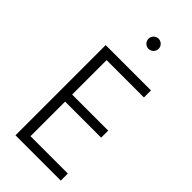

<svg xmlns="http://www.w3.org/2000/svg" viewBox="-305 -1063 1129 1129"><g transform="rotate(45 260.0 -498.5)"><path d="M465 0V-58.6H154.5V-346.4H454.1V-405H154.5V-691.4H465V-750H88.2V0ZM281.8 -912.3Q290.5 -912.3 298.2 -915.7Q305.9 -919.1 311.6 -924.8Q317.3 -930.5 320.7 -938.2Q324.1 -945.9 324.1 -954.5Q324.1 -963.2 320.7 -970.9Q317.3 -978.6 311.6 -984.3Q305.9 -990 298.2 -993.4Q290.5 -996.8 281.8 -996.8Q273.2 -996.8 265.5 -993.4Q257.7 -990 252 -984.3Q246.4 -978.6 243 -970.9Q239.5 -963.2 239.5 -954.5Q239.5 -945.9 243 -938.2Q246.4 -930.5 252 -924.8Q257.7 -919.1 265.5 -915.7Q273.2 -912.3 281.8 -912.3Z"/></g></svg>

Font: Spartan MB
Style: Regular
Weight: 212
Designer: Matt Bailey, Mirko Velimirovic
Foundry: Matt Bailey
Version: Version 1.005